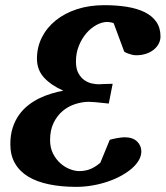

<svg xmlns="http://www.w3.org/2000/svg" viewBox="-20 -707 641 743"><path d="M601.1 -565.9Q601.1 -550.8 594 -537.6Q586.9 -524.4 574.5 -514.4Q562 -504.4 544.7 -498.8Q527.3 -493.2 506.8 -493.2Q498 -493.2 490 -495.4Q481.9 -497.6 475.1 -500Q467.3 -502.9 460.9 -506.8L419.9 -617.2Q414.6 -619.6 407.5 -620.8Q400.4 -622.1 396 -622.1Q375 -622.1 353.3 -610.4Q331.5 -598.6 314 -578.1Q296.4 -557.6 285.2 -529.8Q273.9 -502 273.9 -469.2Q273.9 -440.4 283.7 -423.1Q293.5 -405.8 307.1 -396.5Q320.8 -387.2 335.7 -384Q350.6 -380.9 360.8 -380.9Q363.3 -380.9 366.5 -381.1Q369.6 -381.3 375.7 -381.6Q381.8 -381.8 391.4 -382.1Q400.9 -382.3 416 -382.8L400.9 -306.2Q367.7 -310.1 350.3 -311.5Q333 -313 324.2 -313Q298.3 -313 271.5 -304.4Q244.6 -295.9 222.9 -277.8Q201.2 -259.8 187.5 -231.7Q173.8 -203.6 173.8 -165Q173.8 -134.8 185.5 -112.1Q197.3 -89.4 214.4 -74.5Q231.4 -59.6 251 -52.2Q270.5 -44.9 286.1 -44.9Q308.6 -44.9 327.6 -52Q346.7 -59.1 368.2 -77.1L404.8 -166Q409.2 -167.5 416.7 -169.2Q424.3 -170.9 432.4 -172.4Q440.4 -173.8 448.2 -174.8Q456.1 -175.8 461.9 -175.8Q493.7 -175.8 510.3 -159.7Q526.9 -143.6 526.9 -121.1Q526.9 -103.5 517.1 -86.7Q507.3 -69.8 489.7 -54.7Q472.2 -39.6 448.5 -26.6Q424.8 -13.7 396.7 -4.2Q368.7 5.4 337.6 10.7Q306.6 16.1 274.9 16.1Q216.8 16.1 169.7 6.3Q122.6 -3.4 89.4 -23.4Q56.2 -43.5 38.1 -74.7Q20 -106 20 -148.9Q20 -184.6 29.1 -212.6Q38.1 -240.7 53.7 -262.5Q69.3 -284.2 89.6 -300Q109.9 -315.9 132.8 -326.9Q155.8 -337.9 179.4 -345Q203.1 -352.1 225.1 -356Q177.7 -377 150.4 -406.7Q123 -436.5 123 -480Q123 -524.4 142.1 -562.3Q161.1 -600.1 195.6 -627.9Q230 -655.8 277.8 -671.4Q325.7 -687 383.8 -687Q430.7 -687 470.5 -680.7Q510.3 -674.3 539.3 -660.2Q568.4 -646 584.7 -622.8Q601.1 -599.6 601.1 -565.9Z"/></svg>

Font: Charis SIL Phon
Style: Bold Italic
Weight: 700
Italic angle: -11°
Foundry: SIL International
Version: Version 5.000